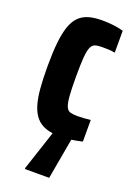

<svg xmlns="http://www.w3.org/2000/svg" viewBox="-138 -573 571 817"><g transform="rotate(20 148.0 -164.5)"><path d="M179 8Q140 8 113 -1.5Q86 -11 69 -31Q52 -51 42.5 -82Q33 -113 29.5 -156Q26 -199 26 -255Q26 -316 30.5 -360Q35 -404 45 -434.5Q55 -465 72.5 -483.5Q90 -502 116 -510Q142 -518 178 -518Q205 -518 230 -515Q255 -512 275 -506V-407Q260 -410 244.5 -410.5Q229 -411 217 -411Q197 -411 185 -407Q173 -403 166.5 -388Q160 -373 157.5 -342Q155 -311 155 -255Q155 -199 157.5 -167.5Q160 -136 166.5 -121Q173 -106 185.5 -102.5Q198 -99 217 -99Q231 -99 246 -100Q261 -101 277 -103V-5Q252 1 227.5 4.5Q203 8 179 8ZM85 189V184L150 -13H230V-8L195 189Z"/></g></svg>

Font: Saira ExtraCondensed ExtraBold
Style: Regular
Weight: 800
Width: 2
Designer: Hector Gatti with collaboration of the Omnibus-Type team
Foundry: Omnibus-Type
Version: Version 1.101